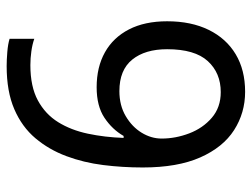

<svg xmlns="http://www.w3.org/2000/svg" viewBox="-112 -652 774 591"><g transform="rotate(-90 275.5 -357.0)"><path d="M288 10Q223 10 170 -24Q117 -58 86 -128Q55 -198 55 -305Q55 -367 62.5 -427Q70 -487 90 -540.5Q110 -594 145 -635.5Q180 -677 234.5 -700.5Q289 -724 367 -724Q386 -724 410.5 -722Q435 -720 451 -715V-639Q434 -645 412.5 -648Q391 -651 370 -651Q304 -651 261.5 -628Q219 -605 194.5 -565.5Q170 -526 159 -474Q148 -422 146 -364H152Q172 -399 208 -423Q244 -447 302 -447Q364 -447 409.5 -421.5Q455 -396 480 -347.5Q505 -299 505 -230Q505 -156 478.5 -102Q452 -48 403.5 -19Q355 10 288 10ZM287 -65Q346 -65 382.5 -105Q419 -145 419 -230Q419 -298 387 -337.5Q355 -377 290 -377Q246 -377 213 -357.5Q180 -338 162 -308.5Q144 -279 144 -247Q144 -204 160 -162Q176 -120 208 -92.5Q240 -65 287 -65Z"/></g></svg>

Font: hexutamil05
Style: Book
Weight: 400
Designer: Jelle Bosma - Monotype Design Team
Foundry: Monotype Imaging Inc.
Version: Version 2.003